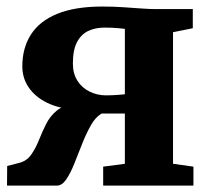

<svg xmlns="http://www.w3.org/2000/svg" viewBox="-20 -582 662 602"><path d="M2 0 2.5 -61.5 41 -71.5Q64 -77.5 77.8 -97Q91.5 -116.5 101.8 -142.2Q112 -168 124.5 -193Q137 -218 157.8 -235Q178.5 -252 213 -254.5L214 -238.5Q163.5 -242 126.8 -260.2Q90 -278.5 70 -307.8Q50 -337 50 -374Q50 -431.5 77 -473.8Q104 -516 159.8 -538.8Q215.5 -561.5 301.5 -561.5Q334 -561.5 364.5 -559.5Q395 -557.5 422 -555.5Q449 -553.5 469 -553.5H584.5V-493.5L522.5 -481V-68.5L586.5 -59.5V0H303.5V-59.5L371.5 -68.5V-226H298.5Q279 -214.5 264.5 -188.5Q250 -162.5 237.5 -130.8Q225 -99 213.2 -69.5Q201.5 -40 188.2 -20.2Q175 -0.5 159 0ZM312.5 -283Q322 -283 333 -283.5Q344 -284 354.2 -284.8Q364.5 -285.5 371.5 -286.5V-491.5Q363.5 -492.5 353.2 -493.5Q343 -494.5 331 -495Q319 -495.5 307.5 -495.5Q279.5 -495.5 257.2 -485.2Q235 -475 221.8 -450.5Q208.5 -426 208.5 -383Q208.5 -351 223 -328.5Q237.5 -306 261.5 -294.5Q285.5 -283 312.5 -283Z"/></svg>

Font: Merriweather 24pt ExtraBold
Style: Regular
Weight: 800
Version: Version 2.100